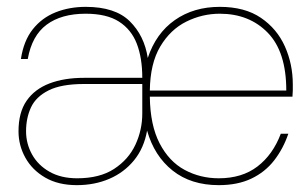

<svg xmlns="http://www.w3.org/2000/svg" viewBox="-20 -528 899 560"><path d="M204 12Q150 12 112 -10Q74 -32 54 -68Q34 -104 34 -145Q34 -200 57.5 -234Q81 -268 124 -284.5Q167 -301 225 -301H395Q395 -359 379 -400.5Q363 -442 327 -465Q291 -488 230 -488Q159 -488 116 -456Q73 -424 61 -356H41Q49 -409 75.5 -442.5Q102 -476 142 -492Q182 -508 230 -508Q316 -508 358.5 -466Q401 -424 411 -359Q435 -431 490 -469.5Q545 -508 621 -508Q694 -508 741 -476Q788 -444 811 -392.5Q834 -341 834 -282Q834 -272 834 -264.5Q834 -257 833 -246H417Q418 -163 445.5 -110Q473 -57 518.5 -32.5Q564 -8 618 -8Q686 -8 731 -42.5Q776 -77 799 -138H821Q806 -94 779.5 -60Q753 -26 713 -7Q673 12 618 12Q537 12 483.5 -30.5Q430 -73 409 -147Q400 -96 371 -60.5Q342 -25 299 -6.5Q256 12 204 12ZM205 -8Q271 -8 313 -35.5Q355 -63 375 -106Q395 -149 395 -197V-283H225Q159 -283 122 -264.5Q85 -246 70.5 -215Q56 -184 56 -145Q56 -109 73.5 -77.5Q91 -46 124.5 -27Q158 -8 205 -8ZM417 -264H815Q815 -377 761 -432.5Q707 -488 621 -488Q570 -488 523.5 -465Q477 -442 447.5 -392.5Q418 -343 417 -264Z"/></svg>

Font: DM Sans 36pt Thin
Style: Regular
Weight: 250
Designer: Colophon Foundry, Jonny Pinhorn
Foundry: Colophon Foundry
Version: Version 4.004;gftools[0.9.30]